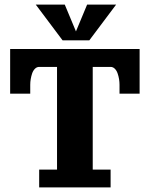

<svg xmlns="http://www.w3.org/2000/svg" viewBox="-20 -820 655 840"><path d="M136.5 -799.8H263.4L312.3 -682.6L361.1 -799.8H488L370.8 -643.6H253.7ZM24.4 -605.5H590.8V-410.2H502.9V-449.2Q502.9 -461.2 500.9 -473.9Q498.8 -486.6 494.5 -499Q490.2 -511.5 482.2 -519.4Q474.1 -527.3 463.9 -527.3H385.7V-78.1H463.9V0H151.4V-78.1H229.5V-527.3H151.4Q141.1 -527.3 133.1 -519.4Q125 -511.5 120.7 -499Q116.5 -486.6 114.4 -473.9Q112.3 -461.2 112.3 -449.2V-410.2H24.4Z"/></svg>

Font: Orelega One
Style: Regular
Weight: 400
Version: Version 1.1 ; ttfautohint (v1.8.3)